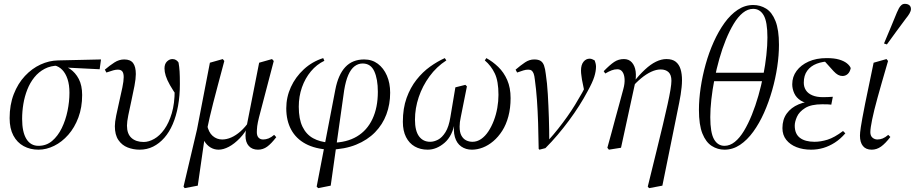

<svg xmlns="http://www.w3.org/2000/svg" viewBox="-20 -766 4755 998"><path d="M180 12Q137 12 103 -6.5Q69 -25 49.5 -61.5Q30 -98 30 -152Q30 -221 51.5 -276.5Q73 -332 109.5 -371Q146 -410 190.5 -430.5Q235 -451 281 -452L505 -457L498 -406L319 -415L286 -425Q244 -425 212.5 -408.5Q181 -392 158.5 -364Q136 -336 122 -300.5Q108 -265 101.5 -226Q95 -187 95 -148Q95 -80 117 -44Q139 -8 180 -8Q221 -8 251 -33.5Q281 -59 301 -100Q321 -141 331 -189.5Q341 -238 341 -284Q341 -325 331 -355Q321 -385 303.5 -403Q286 -421 263 -426L282 -431Q315 -427 343.5 -408Q372 -389 389.5 -355.5Q407 -322 407 -272Q407 -208 387.5 -155.5Q368 -103 335 -65.5Q302 -28 261.5 -8Q221 12 180 12Z M706 12Q673 12 643.5 0.5Q614 -11 595.5 -38Q577 -65 577 -110Q577 -131 584 -165.5Q591 -200 600 -238.5Q609 -277 616 -311Q623 -345 623 -365Q623 -385 616 -394.5Q609 -404 592 -404Q582 -404 569 -400.5Q556 -397 533 -389L525 -404Q551 -426 575 -441.5Q599 -457 626 -457Q658 -457 672 -438Q686 -419 686 -381Q686 -357 679 -320Q672 -283 663 -242.5Q654 -202 647 -167.5Q640 -133 640 -113Q640 -70 663.5 -49Q687 -28 727 -28Q753 -28 781.5 -44Q810 -60 834 -93.5Q858 -127 873 -177.5Q888 -228 888 -297Q888 -305 887.5 -320Q887 -335 885 -356L897 -322L905 -259Q879 -296 863.5 -323.5Q848 -351 841.5 -372Q835 -393 835 -410Q835 -434 848 -446.5Q861 -459 876 -459Q887 -459 895 -454Q903 -449 908 -441Q912 -419 913.5 -395Q915 -371 915 -329Q915 -268 905.5 -215.5Q896 -163 878 -121Q860 -79 834 -49.5Q808 -20 776 -4Q744 12 706 12Z M940 212 934 204 1004 -93 1071 -440 1138 -459 1146 -449Q1127 -377 1112.5 -323.5Q1098 -270 1088 -230Q1078 -190 1070.5 -158.5Q1063 -127 1057 -97L1048 -79L1008 199ZM1116 12Q1093 12 1073.5 0Q1054 -12 1041 -34.5Q1028 -57 1024 -88L1056 -118Q1064 -78 1085.5 -59.5Q1107 -41 1135 -41Q1158 -41 1182 -51.5Q1206 -62 1230 -83Q1254 -104 1276 -136L1286 -124H1279Q1256 -78 1227 -48Q1198 -18 1169.5 -3Q1141 12 1116 12ZM1321 12Q1291 12 1273.5 -7Q1256 -26 1256 -61Q1256 -69 1257 -79.5Q1258 -90 1262 -110L1263 -115L1327 -440L1394 -459L1403 -449L1326 -155Q1323 -142 1320.5 -131Q1318 -120 1317 -110.5Q1316 -101 1315.5 -93Q1315 -85 1315 -79Q1315 -60 1324 -50.5Q1333 -41 1348 -41Q1362 -41 1376 -46.5Q1390 -52 1405 -65L1416 -53Q1390 -19 1368.5 -3.5Q1347 12 1321 12Z M1634 212 1626 204 1723 -300Q1738 -378 1775 -417.5Q1812 -457 1873 -457Q1914 -457 1944 -434.5Q1974 -412 1991 -373Q2008 -334 2008 -284Q2008 -224 1988.5 -171.5Q1969 -119 1929.5 -78.5Q1890 -38 1831 -14Q1772 10 1694 12L1698 -26L1706 -24Q1782 -25 1835 -56.5Q1888 -88 1916 -147.5Q1944 -207 1944 -289Q1944 -355 1925.5 -395.5Q1907 -436 1865 -436Q1842 -436 1823 -421.5Q1804 -407 1790.5 -376.5Q1777 -346 1769 -297L1728 -7L1699 199ZM1690 12Q1618 8 1568.5 -18.5Q1519 -45 1493.5 -92Q1468 -139 1468 -203Q1468 -261 1492 -313.5Q1516 -366 1559.5 -406Q1603 -446 1660 -464L1666 -450Q1626 -431 1596 -395Q1566 -359 1549.5 -312Q1533 -265 1533 -211Q1533 -147 1552.5 -107Q1572 -67 1607.5 -47.5Q1643 -28 1690 -25L1696 -27Z M2203 12Q2165 12 2136 -4.5Q2107 -21 2090.5 -53.5Q2074 -86 2074 -133Q2074 -203 2093.5 -257Q2113 -311 2145 -351.5Q2177 -392 2215.5 -419.5Q2254 -447 2292 -464L2300 -452Q2249 -419 2212.5 -369Q2176 -319 2156.5 -261Q2137 -203 2137 -144Q2137 -86 2158 -57.5Q2179 -29 2216 -29Q2236 -29 2257 -40Q2278 -51 2295.5 -79Q2313 -107 2321 -157L2347 -312L2399 -325L2407 -317L2375 -157Q2372 -144 2370.5 -131.5Q2369 -119 2369 -108Q2369 -78 2378.5 -61Q2388 -44 2403 -36.5Q2418 -29 2436 -29Q2460 -29 2481 -43.5Q2502 -58 2518.5 -83Q2535 -108 2547 -139.5Q2559 -171 2565 -205.5Q2571 -240 2571 -273Q2571 -344 2552 -384Q2533 -424 2500 -452L2508 -464Q2541 -446 2570 -418Q2599 -390 2616.5 -350Q2634 -310 2634 -256Q2634 -204 2622.5 -161Q2611 -118 2590.5 -86Q2570 -54 2544 -32Q2518 -10 2489.5 1Q2461 12 2433 12Q2401 12 2377.5 -4.5Q2354 -21 2344.5 -53.5Q2335 -86 2343 -133H2345Q2332 -59 2290.5 -23.5Q2249 12 2203 12Z M2780 8Q2779 -64 2777 -127Q2775 -190 2771 -246.5Q2767 -303 2760 -353Q2758 -372 2754 -383Q2750 -394 2743.5 -399Q2737 -404 2726 -404Q2713 -404 2700.5 -400Q2688 -396 2668 -389L2660 -404Q2687 -427 2709.5 -442Q2732 -457 2757 -457Q2778 -457 2790 -449.5Q2802 -442 2808 -425Q2814 -408 2817 -381Q2824 -336 2827.5 -276.5Q2831 -217 2833 -153.5Q2835 -90 2835 -32L2829 -35Q2857 -66 2881.5 -97Q2906 -128 2928 -159Q2950 -190 2969 -221Q2988 -252 3006 -284Q3013 -298 3017.5 -306Q3022 -314 3026 -324L3020 -278L3005 -352Q3004 -362 3002 -374Q3000 -386 3000 -399Q3000 -429 3013 -445Q3026 -461 3045 -461Q3053 -461 3060 -457.5Q3067 -454 3071 -452Q3073 -448 3075.5 -438Q3078 -428 3078 -420Q3078 -396 3069 -367Q3060 -338 3034 -291Q3015 -255 2990.5 -216.5Q2966 -178 2937.5 -139.5Q2909 -101 2878 -64.5Q2847 -28 2815 4L2784 12Z M3137 2Q3148 -36 3158 -74Q3168 -112 3178.5 -150.5Q3189 -189 3199.5 -227Q3210 -265 3220 -303Q3228 -332 3226.5 -355.5Q3225 -379 3215.5 -392.5Q3206 -406 3189 -406Q3174 -406 3159.5 -400.5Q3145 -395 3126 -384L3118 -396Q3150 -429 3172.5 -444Q3195 -459 3223 -459Q3249 -459 3264.5 -441.5Q3280 -424 3284 -395Q3288 -366 3280 -329L3208 2L3145 12ZM3347 204 3392 21Q3411 -56 3425.5 -117Q3440 -178 3450 -223.5Q3460 -269 3465 -299.5Q3470 -330 3470 -346Q3470 -377 3455 -391Q3440 -405 3414 -405Q3391 -405 3365 -393Q3339 -381 3312.5 -359Q3286 -337 3259 -306V-334H3268Q3302 -376 3332 -404Q3362 -432 3390 -445.5Q3418 -459 3444 -459Q3475 -459 3492.5 -445Q3510 -431 3517.5 -406.5Q3525 -382 3525 -349Q3525 -332 3523 -313Q3521 -294 3518 -274Q3515 -254 3510.5 -232.5Q3506 -211 3501.5 -188Q3497 -165 3492 -141L3423 199L3354 212Z M3746 12Q3710 12 3679.5 -7.5Q3649 -27 3631 -72Q3613 -117 3613 -195Q3613 -249 3622 -310Q3631 -371 3648 -432Q3665 -493 3690 -548.5Q3715 -604 3746 -647Q3777 -690 3814.5 -715Q3852 -740 3895 -740Q3932 -740 3962.5 -721Q3993 -702 4011 -656.5Q4029 -611 4029 -533Q4029 -479 4020 -418.5Q4011 -358 3993.5 -296.5Q3976 -235 3951.5 -180Q3927 -125 3895.5 -81.5Q3864 -38 3826.5 -13Q3789 12 3746 12ZM3746 -8Q3774 -8 3799.5 -28.5Q3825 -49 3847 -85.5Q3869 -122 3888 -169Q3907 -216 3922 -268.5Q3937 -321 3947.5 -375Q3958 -429 3963.5 -479.5Q3969 -530 3969 -571Q3969 -653 3949.5 -686.5Q3930 -720 3895 -720Q3867 -720 3841.5 -699.5Q3816 -679 3794 -642.5Q3772 -606 3753 -559.5Q3734 -513 3719 -460Q3704 -407 3693.5 -353Q3683 -299 3677.5 -249Q3672 -199 3672 -157Q3672 -76 3691.5 -42Q3711 -8 3746 -8ZM3646 -344 3660 -388H3989L3975 -344Z M4196 12Q4154 12 4120.5 -1Q4087 -14 4067 -39Q4047 -64 4047 -100Q4047 -145 4069.5 -176Q4092 -207 4131 -223.5Q4170 -240 4217 -240L4205 -228Q4166 -228 4142.5 -243Q4119 -258 4108.5 -281Q4098 -304 4098 -328Q4098 -367 4120.5 -397.5Q4143 -428 4183 -446Q4223 -464 4277 -464Q4316 -464 4341.5 -456.5Q4367 -449 4382 -437Q4397 -425 4402 -412Q4398 -392 4386.5 -381.5Q4375 -371 4359 -371Q4347 -371 4336 -377Q4325 -383 4313 -396L4266 -448L4312 -456L4333 -443Q4323 -445 4314.5 -446Q4306 -447 4297 -447Q4257 -447 4225.5 -435Q4194 -423 4176 -398.5Q4158 -374 4158 -336Q4158 -314 4169 -297Q4180 -280 4202.5 -270.5Q4225 -261 4257 -261Q4270 -261 4283 -261.5Q4296 -262 4309 -263L4301 -222Q4293 -223 4283 -223.5Q4273 -224 4254 -224Q4196 -224 4165 -204.5Q4134 -185 4122.5 -159Q4111 -133 4111 -113Q4111 -70 4138 -49.5Q4165 -29 4214 -29Q4246 -29 4281.5 -40Q4317 -51 4362 -85L4374 -73Q4348 -43 4319 -24.5Q4290 -6 4259.5 3Q4229 12 4196 12Z M4511 12Q4481 12 4465.5 -7Q4450 -26 4450 -61Q4450 -69 4451 -78.5Q4452 -88 4454.5 -105.5Q4457 -123 4462.5 -152.5Q4468 -182 4477 -228L4521 -440L4588 -459L4596 -449L4563 -335Q4551 -293 4541.5 -258.5Q4532 -224 4525 -196Q4518 -168 4513.5 -145.5Q4509 -123 4506.5 -106.5Q4504 -90 4504 -79Q4504 -60 4515 -50.5Q4526 -41 4541 -41Q4555 -41 4568.5 -46.5Q4582 -52 4597 -65L4608 -54Q4582 -20 4559.5 -4Q4537 12 4511 12ZM4575 -540Q4592 -581 4609 -621Q4626 -661 4642 -701Q4647 -713 4652.5 -723Q4658 -733 4665.5 -739.5Q4673 -746 4683 -746Q4698 -746 4706.5 -739Q4715 -732 4715 -719Q4715 -709 4707.5 -696Q4700 -683 4689 -670Q4664 -636 4639 -602.5Q4614 -569 4590 -535Z"/></svg>

Font: Source Serif 4 60pt
Style: Italic
Weight: 400
Italic angle: -12°
Version: Version 4.004;hotconv 1.0.116;makeotfexe 2.5.65601